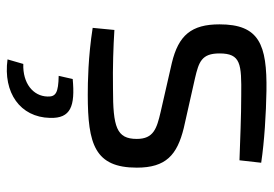

<svg xmlns="http://www.w3.org/2000/svg" viewBox="-136 -402 781 548"><g transform="rotate(90 254.0 -128.5)"><path d="M300 -197C347 -186 377 -177 377 -129C377 -71 343 -61 234 -61C171 -60 114 -62 66 -65L60 -3C143 10 216 11 251 11C392 11 459 -9 459 -129C459 -212 423 -244 346 -263L204 -295C157 -306 133 -314 133 -365C133 -426 163 -428 253 -427C314 -427 377 -424 438 -422L445 -484C385 -493 304 -498 240 -499C107 -501 50 -478 50 -365C50 -285 81 -248 160 -229ZM197 94C245 95 257 102 256 126C255 167 218 197 163 195L150 240C245 253 315 204 317 119C319 59 283 47 206 54Z"/></g></svg>

Font: SnT
Style: Regular
Weight: 400
Designer: Natanael Gama
Version: Version 1.001;PS 001.001;hotconv 1.0.70;makeotf.lib2.5.58329